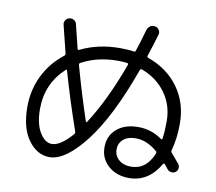

<svg xmlns="http://www.w3.org/2000/svg" viewBox="-89 -905 1177 1048"><g transform="rotate(10 500.0 -380.5)"><path d="M248 -481Q147 -388 147 -247Q147 -166 176 -118Q205 -70 243 -70Q291 -70 355 -144Q361 -151 358 -158Q299 -328 256 -479Q254 -487 248 -481ZM520 -580Q409 -580 321 -533Q313 -530 315 -520Q357 -368 406 -222Q408 -216 413 -223Q503 -362 578 -568Q581 -575 571 -577Q546 -580 520 -580ZM813 -118Q816 -126 809 -131Q752 -180 690 -180Q647 -180 622 -158.5Q597 -137 597 -103Q597 -68 622.5 -45.5Q648 -23 690 -23Q775 -23 813 -118ZM243 3Q174 3 125.5 -63.5Q77 -130 77 -247Q77 -341 116.5 -421Q156 -501 227 -556Q234 -561 232 -569Q206 -671 194 -723Q191 -736 198.5 -747.5Q206 -759 220 -762Q234 -765 245.5 -757.5Q257 -750 260 -737Q270 -693 292 -607Q294 -598 302 -602Q400 -650 520 -650Q566 -650 596 -645Q605 -643 607 -651Q622 -694 644 -772Q649 -787 661 -795Q673 -803 688 -800Q702 -797 710 -785Q718 -773 714 -759Q698 -704 675 -634Q673 -628 681 -624Q789 -586 851 -500.5Q913 -415 913 -300Q913 -218 894 -150Q892 -141 898 -135Q900 -133 942 -83Q950 -73 948.5 -59.5Q947 -46 937 -38Q927 -30 913 -31.5Q899 -33 891 -43Q877 -61 870 -69Q865 -74 861 -68Q798 40 690 40Q621 40 575.5 0Q530 -40 530 -103Q530 -166 574.5 -204.5Q619 -243 693 -243Q767 -243 826 -200Q832 -196 834 -204Q840 -246 840 -300Q840 -389 791.5 -456.5Q743 -524 658 -556Q651 -559 647 -551Q549 -278 440 -137.5Q331 3 243 3Z"/></g></svg>

Font: Rounded Mplus 1c
Style: Regular
Weight: 400
Version: Version 1.059.20150529